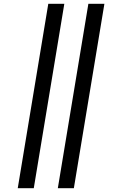

<svg xmlns="http://www.w3.org/2000/svg" viewBox="-20 -843 640 1006"><path d="M283 143 443 -823H527L367 143ZM73 143 233 -823H317L157 143Z"/></svg>

Font: Iosevka Curly Slab Extended
Style: Italic
Weight: 400
Width: 7
Italic angle: -9°
Monospace: yes
Designer: Belleve Invis
Foundry: Belleve Invis
Version: Version 11.1.0; ttfautohint (v1.8.3)